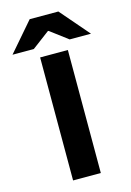

<svg xmlns="http://www.w3.org/2000/svg" viewBox="-184 -919 672 983"><g transform="rotate(-15 152.0 -427.5)"><path d="M77 0V-652H224V0ZM-56 -702 76 -855H228L360 -702H247L154 -772H150L57 -702Z"/></g></svg>

Font: Source Sans 3
Style: Bold
Weight: 700
Designer: Paul D. Hunt
Foundry: Adobe
Version: Version 3.052;hotconv 1.1.0;makeotfexe 2.6.0